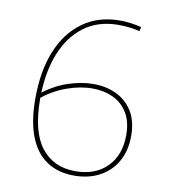

<svg xmlns="http://www.w3.org/2000/svg" viewBox="-80 -766 742 841"><g transform="rotate(10 291.0 -346.0)"><path d="M94 -299 95 -322Q148 -364 207 -384Q266 -404 321 -404Q377 -404 422.5 -382.5Q468 -361 495 -317.5Q522 -274 522 -208Q522 -143 495 -95Q468 -47 419 -20.5Q370 6 305 6Q234 6 183.5 -27.5Q133 -61 106.5 -128.5Q80 -196 80 -298Q80 -420 116.5 -509.5Q153 -599 222 -648.5Q291 -698 386 -698Q431 -698 482 -686L478 -667Q453 -673 429 -675.5Q405 -678 384 -678Q292 -678 229 -630Q166 -582 133.5 -497.5Q101 -413 101 -301Q101 -154 155.5 -84Q210 -14 307 -14Q396 -14 448 -66.5Q500 -119 500 -208Q500 -269 475.5 -308Q451 -347 410.5 -365.5Q370 -384 320 -384Q265 -384 205.5 -362.5Q146 -341 94 -299Z"/></g></svg>

Font: Bitter Thin Thin
Style: Regular
Weight: 250
Version: Version 2.002